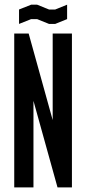

<svg xmlns="http://www.w3.org/2000/svg" viewBox="-20 -812 373 832"><path d="M125 -375V0H41.7V-666.7H104.2L208.3 -291.7V-666.7H291.7V0H229.2ZM115 -729.2 62.5 -708.3V-770.8L115 -791.7H140.8L192.5 -770.8H219.2L270.8 -791.7V-729.2L219.2 -708.3H192.5L140.8 -729.2Z"/></svg>

Font: Yulong
Style: Regular
Weight: 400
Designer: GGBotNet
Foundry: f0n7.com
Version: 1.00